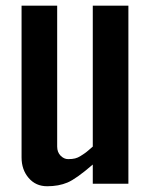

<svg xmlns="http://www.w3.org/2000/svg" viewBox="-20 -645 522 674"><path d="M55.7 -92.3V-625H180.7V-130.4Q180.7 -110.8 192.6 -98.6Q204.6 -86.4 219.2 -86.4Q233.9 -86.4 243.7 -88.9Q253.4 -91.3 262.9 -97.4Q272.5 -103.5 277.8 -107.2Q283.2 -110.8 293.2 -119.6Q303.2 -128.4 305.7 -130.4V-625H430.7V0H305.7V-67.4Q247.6 -17.1 216.8 -4.2Q186 8.8 145.5 8.8Q105.5 8.8 80.6 -20.3Q55.7 -49.3 55.7 -92.3Z"/></svg>

Font: Oswald-Regular
Style: Regular
Weight: 400
Designer: vernon adams
Foundry: vernon adams
Version: Version 2.002; ttfautohint (v0.92.18-e454-dirty) -l 8 -r 50 